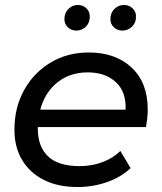

<svg xmlns="http://www.w3.org/2000/svg" viewBox="-20 -746 651 772"><path d="M292 6Q213 6 156.5 -22.5Q100 -51 69 -102.5Q38 -154 38 -224Q38 -314 77 -384Q116 -454 183.5 -494.5Q251 -535 337 -535Q444 -535 509 -474.5Q574 -414 574 -306Q574 -287 572 -269.5Q570 -252 567 -235H132Q132 -232 132 -229Q132 -156 173.5 -117Q215 -78 300 -78Q350 -78 393 -94.5Q436 -111 464 -139L505 -70Q466 -33 409.5 -13.5Q353 6 292 6ZM142 -305H485Q488 -377 445.5 -416Q403 -455 333 -455Q261 -455 210.5 -414.5Q160 -374 142 -305ZM472 -623Q452 -623 438 -636Q424 -649 424 -669Q424 -694 440 -710Q456 -726 479 -726Q498 -726 512.5 -713Q527 -700 527 -679Q527 -654 510.5 -638.5Q494 -623 472 -623ZM287 -623Q267 -623 253 -636Q239 -649 239 -669Q239 -694 255 -710Q271 -726 293 -726Q313 -726 327 -713Q341 -700 341 -679Q341 -654 325 -638.5Q309 -623 287 -623Z"/></svg>

Font: Montserrat Medium
Style: Italic
Weight: 500
Italic angle: -11.3°
Designer: Julieta Ulanovsky
Foundry: Julieta Ulanovsky
Version: Version 9.000; ttfautohint (v1.8.4.7-5d5b)